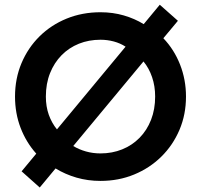

<svg xmlns="http://www.w3.org/2000/svg" viewBox="-20 -768 870 831"><path d="M152 43.5 73.5 -26.5 137 -103Q93.5 -151.5 69.2 -214.5Q45 -277.5 45 -350Q45 -428 73 -494.5Q101 -561 151 -610.5Q201 -660 268.5 -687.5Q336 -715 415 -715Q468.5 -715 515.8 -701.2Q563 -687.5 602 -663.5L671.5 -747.5L750 -678L687 -602.5Q733.5 -554 759.2 -488.8Q785 -423.5 785 -350Q785 -272.5 756.8 -206Q728.5 -139.5 678.2 -90Q628 -40.5 560.8 -12.8Q493.5 15 415 15Q360.5 15 311.2 0.8Q262 -13.5 220.5 -39ZM226.5 -208 523.5 -566Q500.5 -581 472.5 -588.5Q444.5 -596 415 -596Q364.5 -596 321.5 -578.8Q278.5 -561.5 246.5 -529Q214.5 -496.5 196.5 -451.2Q178.5 -406 178.5 -350Q178.5 -307 191.2 -271.2Q204 -235.5 226.5 -208ZM415 -104Q465.5 -104 508.8 -121.5Q552 -139 584 -171.5Q616 -204 633.8 -249.5Q651.5 -295 651.5 -350Q651.5 -395.5 638.2 -434.2Q625 -473 601 -502L297 -136Q322 -121 352 -112.5Q382 -104 415 -104Z"/></svg>

Font: Geologica Cursive Medium
Style: Regular
Weight: 500
Designer: Sindre Bremnes, Frode Helland
Foundry: Monokrom Skriftforlag AS
Version: Version 1.010;gftools[0.9.28]